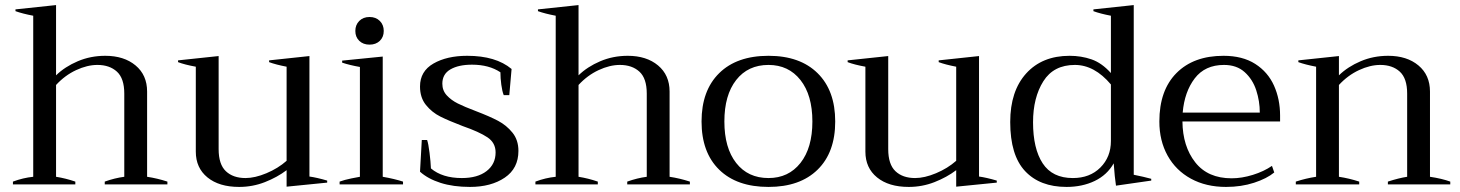

<svg xmlns="http://www.w3.org/2000/svg" viewBox="-20 -727 5758 757"><path d="M640 -11V0H393V-11Q432 -25 470 -30V-358Q470 -418 441 -444.5Q412 -471 364 -471Q324 -471 280 -450.5Q236 -430 201 -392V-30Q239 -24 277 -11V0H31V-11Q71 -26 111 -30V-665Q69 -673 41 -683V-690L201 -707V-430Q236 -464 286.5 -485.5Q337 -507 395 -507Q469 -507 514.5 -469Q560 -431 560 -366V-30Q600 -24 640 -11Z M1270 -15V-7L1110 9V-56Q1073 -28 1024.5 -9Q976 10 923 10Q844 10 798 -27.5Q752 -65 752 -129V-464Q708 -472 682 -482V-489L842 -506V-139Q842 -79 870.5 -52Q899 -25 948 -25Q985 -25 1030.5 -44Q1076 -63 1110 -93V-464Q1068 -472 1041 -482V-489L1200 -506V-31Q1229 -27 1270 -15Z M1381 -605Q1381 -629 1396.5 -644.5Q1412 -660 1437 -660Q1462 -660 1477.5 -644.5Q1493 -629 1493 -605Q1493 -581 1477.5 -566Q1462 -551 1437 -551Q1412 -551 1396.5 -566Q1381 -581 1381 -605ZM1319 -11Q1338 -18 1365 -23.5Q1392 -29 1399 -30V-463Q1359 -470 1329 -480V-488L1489 -504V-30Q1535 -22 1569 -11V0H1319Z M1636 -50 1643 -175H1664Q1669 -161 1673.5 -125Q1678 -89 1679 -63Q1724 -25 1801 -25Q1863 -25 1898.5 -52.5Q1934 -80 1934 -126Q1934 -164 1902 -185.5Q1870 -207 1804 -230Q1749 -251 1716 -267.5Q1683 -284 1659.5 -313Q1636 -342 1636 -386Q1636 -446 1689 -476.5Q1742 -507 1822 -507Q1935 -507 1997 -455L1988 -352H1966Q1960 -367 1956.5 -393Q1953 -419 1953 -442Q1908 -472 1841 -472Q1788 -472 1756 -453.5Q1724 -435 1724 -397Q1724 -370 1741.5 -351Q1759 -332 1785 -319Q1811 -306 1856 -289Q1911 -268 1944 -250.5Q1977 -233 2000.5 -204Q2024 -175 2024 -132Q2024 -63 1970 -26.5Q1916 10 1833 10Q1767 10 1717 -6Q1667 -22 1636 -50Z M2700 -11V0H2453V-11Q2492 -25 2530 -30V-358Q2530 -418 2501 -444.5Q2472 -471 2424 -471Q2384 -471 2340 -450.5Q2296 -430 2261 -392V-30Q2299 -24 2337 -11V0H2091V-11Q2131 -26 2171 -30V-665Q2129 -673 2101 -683V-690L2261 -707V-430Q2296 -464 2346.5 -485.5Q2397 -507 2455 -507Q2529 -507 2574.5 -469Q2620 -431 2620 -366V-30Q2660 -24 2700 -11Z M2746 -248Q2746 -370 2815.5 -438.5Q2885 -507 3010 -507Q3134 -507 3203.5 -438.5Q3273 -370 3273 -248Q3273 -126 3203.5 -58Q3134 10 3010 10Q2885 10 2815.5 -58Q2746 -126 2746 -248ZM3183 -248Q3183 -352 3136 -411.5Q3089 -471 3010 -471Q2929 -471 2882.5 -411.5Q2836 -352 2836 -248Q2836 -144 2882.5 -84.5Q2929 -25 3010 -25Q3089 -25 3136 -84.5Q3183 -144 3183 -248Z M3910 -15V-7L3750 9V-56Q3713 -28 3664.5 -9Q3616 10 3563 10Q3484 10 3438 -27.5Q3392 -65 3392 -129V-464Q3348 -472 3322 -482V-489L3482 -506V-139Q3482 -79 3510.5 -52Q3539 -25 3588 -25Q3625 -25 3670.5 -44Q3716 -63 3750 -93V-464Q3708 -472 3681 -482V-489L3840 -506V-31Q3869 -27 3910 -15Z M3963 -246Q3963 -368 4026 -437.5Q4089 -507 4197 -507Q4243 -507 4283.5 -493Q4324 -479 4360 -439V-665Q4318 -673 4291 -683V-690L4450 -707V-38Q4490 -30 4519 -22V-15L4380 5Q4375 -27 4371 -83Q4345 -37 4296 -13.5Q4247 10 4185 10Q4080 10 4021.5 -52.5Q3963 -115 3963 -246ZM4360 -171V-394Q4295 -471 4218 -471Q4134 -471 4093.5 -406.5Q4053 -342 4053 -245Q4053 -141 4091 -83Q4129 -25 4210 -25Q4277 -25 4318.5 -66.5Q4360 -108 4360 -171Z M5027 -248H4642Q4643 -150 4692.5 -87Q4742 -24 4836 -24Q4876 -24 4919.5 -37.5Q4963 -51 4995 -73L5004 -47Q4975 -23 4924.5 -6.5Q4874 10 4814 10Q4735 10 4675.5 -22.5Q4616 -55 4583.5 -113.5Q4551 -172 4551 -248Q4551 -371 4618.5 -439Q4686 -507 4804 -507Q4879 -507 4929 -475Q4979 -443 5003 -389.5Q5027 -336 5027 -271ZM4947 -283Q4947 -328 4933 -371Q4919 -414 4887.5 -442.5Q4856 -471 4806 -471Q4731 -471 4690.5 -418Q4650 -365 4643 -283Z M5698 -11V0H5452V-11Q5495 -25 5528 -30V-358Q5528 -418 5499 -444.5Q5470 -471 5422 -471Q5382 -471 5338 -450.5Q5294 -430 5259 -392V-30Q5299 -24 5339 -11V0H5089V-11Q5129 -24 5169 -30V-464Q5127 -472 5099 -482V-489L5259 -506V-430Q5294 -464 5344.5 -485.5Q5395 -507 5453 -507Q5527 -507 5572.5 -469Q5618 -431 5618 -366V-30Q5665 -23 5698 -11Z"/></svg>

Font: Trirong
Style: Regular
Weight: 400
Designer: Katatrad Team
Foundry: CadsonDemak
Version: Version 1.001